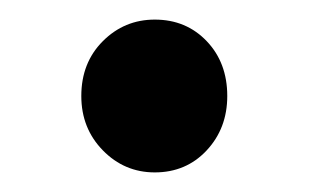

<svg xmlns="http://www.w3.org/2000/svg" viewBox="-20 -164 315 196"><path d="M138 12Q107 12 85 -10.5Q63 -33 63 -66Q63 -100 85 -122Q107 -144 138 -144Q170 -144 191 -122Q212 -100 212 -66Q212 -33 191 -10.5Q170 12 138 12Z"/></svg>

Font: Source Sans 3 ExtraLight SemiBold
Style: Regular
Weight: 600
Version: Version 3.052;hotconv 1.1.0;makeotfexe 2.6.0